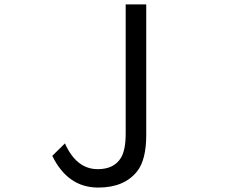

<svg xmlns="http://www.w3.org/2000/svg" viewBox="-20 -805 1040 866"><path d="M546.9 -202.1V-785.2H639.6V-196.3Q639.6 -83.5 598.1 -31.7Q540 41 422.9 41Q285.6 41 215.8 -102.1L272.9 -158.2Q324.7 -42 420.9 -42Q493.7 -42 524.9 -92.3Q546.9 -127.4 546.9 -202.1Z"/></svg>

Font: BIZ UDPGothic
Style: Regular
Weight: 400
Designer: TypeBank Co., Ltd.
Foundry: Morisawa Inc.
Version: Version 1.051